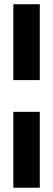

<svg xmlns="http://www.w3.org/2000/svg" viewBox="-20 -729 251 907"><path d="M168 -200.7V157.7H43V-200.7ZM168 -709V-350.6H43V-709Z"/></svg>

Font: Ebtekar Inline 2
Style: Inline-2
Weight: 500
Designer: Arman Khorramak
Foundry: Arman Khorramak
Version: Version 2.000